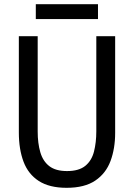

<svg xmlns="http://www.w3.org/2000/svg" viewBox="-20 -887 640 917"><path d="M298 10Q216 10 165.5 -22.5Q115 -55 92.5 -114.5Q70 -174 70 -254V-714H160V-259Q160 -203 172.5 -160Q185 -117 215.5 -93.5Q246 -70 300 -70Q357 -70 387.5 -95Q418 -120 429 -163.5Q440 -207 440 -260V-714H530V-252Q530 -178 508 -118.5Q486 -59 435 -24.5Q384 10 298 10ZM151 -796V-867H448V-796Z"/></svg>

Font: Noto Sans Mono
Style: Regular
Weight: 400
Designer: Monotype Design Team
Foundry: Monotype Imaging Inc.
Version: Version 2.014